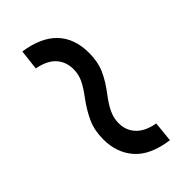

<svg xmlns="http://www.w3.org/2000/svg" viewBox="3 -650 578 578"><g transform="rotate(45 292.0 -361.0)"><path d="M478.7 -430.8 543.5 -424.3Q533.5 -351.4 495.4 -317.8Q457.4 -284.1 399.8 -284.1Q362.5 -284.1 333.5 -296.9Q304.4 -309.7 272.4 -333.2Q247.2 -352.4 228 -361.4Q208.9 -370.4 187.1 -370.4Q155.7 -370.4 134.3 -351.3Q112.8 -332.1 105.2 -291.5L40.4 -299Q50.8 -368.8 87.5 -403.5Q124.3 -438.2 185.4 -438.2Q223.3 -438.2 252 -425.5Q280.8 -412.8 312.1 -388.8Q336.2 -370.2 356.4 -360.7Q376.6 -351.2 397.8 -351.2Q429.3 -351.2 450.4 -371.2Q471.6 -391.1 478.7 -430.8Z"/></g></svg>

Font: Hepta Slab ExtraLight
Style: Regular
Weight: 200
Designer: Michael LaGattuta
Foundry: Michael LaGattuta
Version: Version 1.100